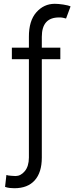

<svg xmlns="http://www.w3.org/2000/svg" viewBox="-20 -780 399 1013"><path d="M298.3 -528.4V-467.7H200.6V51.5Q200.6 129.6 163.4 171.3Q126.1 213.1 55.8 213.1Q42.3 213.1 30.4 211.6Q18.5 210.2 6.7 206L13.8 143.1Q21 146.3 39.1 147.4Q57.2 148.4 62.5 148.8Q89.8 148.4 111 122.9Q132.1 97.3 132.5 51.5V-467.7H42.6V-528.4H132.5V-585.6Q132.1 -670.1 171.7 -715Q211.3 -759.9 268.8 -759.9Q288 -759.9 313.9 -756Q339.8 -752.1 352.3 -746.1L328.5 -682.2Q321.7 -684.3 312.5 -686.3Q303.3 -688.2 292.3 -687.9Q200.6 -688.6 200.6 -585.6V-528.4Z"/></svg>

Font: Inter UI Light
Style: Regular
Weight: 300
Designer: Rasmus Andersson
Foundry: rsms
Version: 3.2;8d6f07862